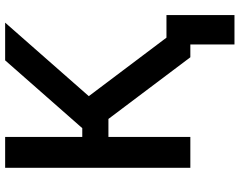

<svg xmlns="http://www.w3.org/2000/svg" viewBox="-114 -654 941 754"><g transform="rotate(-90 357.0 -276.5)"><path d="M509.6 0H560V173.3H675.4V-93.8H586.6L356.9 -398.8L645.6 -727.3H497.5L231.2 -424.4H196.7V-727.3H75.6V0H196.7V-321.7H267.4Z"/></g></svg>

Font: Magic Ui Pro Semi Bold
Style: Regular
Weight: 600
Designer: Stefan Endress, Andreas Faust
Version: Version 1.000;FEAKit 1.0